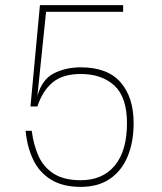

<svg xmlns="http://www.w3.org/2000/svg" viewBox="-20 -720 632 750"><path d="M295 10Q225 10 179 -18.5Q133 -47 109.5 -96.5Q86 -146 80 -209H104Q111 -154 130.5 -110.5Q150 -67 190 -41.5Q230 -16 295 -16Q381 -16 428.5 -73.5Q476 -131 476 -239Q476 -340 427 -385.5Q378 -431 295 -431Q225 -431 185.5 -398Q146 -365 126 -304H99L136 -700H461V-674H160L126 -345Q144 -410 190.5 -433.5Q237 -457 295 -457Q400 -457 451 -398.5Q502 -340 502 -239Q502 -167 479.5 -111Q457 -55 411 -22.5Q365 10 295 10Z"/></svg>

Font: Haskoy Thin
Style: Regular
Weight: 100
Designer: Ertekin Erdin
Foundry: Ertekin Erdin
Version: Version 2.000; ttfautohint (v1.8.4.7-5d5b)